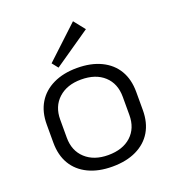

<svg xmlns="http://www.w3.org/2000/svg" viewBox="-142 -899 924 1018"><g transform="rotate(-20 319.5 -390.0)"><path d="M319 8Q241 8 184 -19.5Q127 -47 97 -97.5Q67 -148 67 -219V-321Q67 -392 97.5 -442.5Q128 -493 185 -520.5Q242 -548 319 -548Q398 -548 455 -520.5Q512 -493 542 -442.5Q572 -392 572 -321V-219Q572 -148 542 -97.5Q512 -47 455 -19.5Q398 8 319 8ZM319 -57Q401 -57 448.5 -100.5Q496 -144 496 -219V-321Q496 -396 448.5 -439.5Q401 -483 319 -483Q239 -483 191 -439Q143 -395 143 -321V-219Q143 -145 191 -101Q239 -57 319 -57ZM435 -725 229 -583 202 -617 385 -788Z"/></g></svg>

Font: Pathway Extreme 8pt Thin Light
Style: Regular
Weight: 300
Version: Version 1.001;gftools[0.9.26]